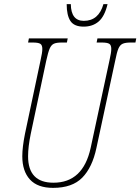

<svg xmlns="http://www.w3.org/2000/svg" viewBox="-20 -900 680 930"><path d="M88 -143Q88 -187 101 -252L176 -606Q185 -645 185 -663Q185 -682 175 -688Q165 -694 139 -694H116L120 -714H308L304 -694H279Q253 -694 240.5 -688Q228 -682 220.5 -664.5Q213 -647 204 -606L129 -252Q116 -189 116 -143Q116 -15 239 -15Q382 -15 419 -183L510 -606Q519 -645 519 -663Q519 -682 509 -688Q499 -694 473 -694H448L452 -714H640L636 -694H613Q587 -694 574 -688Q561 -682 553.5 -664.5Q546 -647 538 -606L447 -183Q427 -89 378.5 -39.5Q330 10 237 10Q162 10 125 -30.5Q88 -71 88 -143ZM303 -880H323Q324 -799 386 -799Q458 -799 481 -880H501Q487 -821 458 -796Q429 -771 385 -771Q339 -771 321 -798.5Q303 -826 303 -880Z"/></svg>

Font: Noto Serif CondThin
Style: Italic
Weight: 250
Width: 3
Italic angle: -12°
Designer: Monotype Design Team
Foundry: Monotype Imaging Inc.
Version: Version 1.001